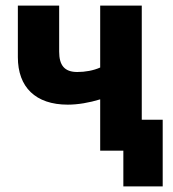

<svg xmlns="http://www.w3.org/2000/svg" viewBox="-20 -540 621 688"><path d="M422 128H563V-111H488V-520H339V-298C314 -287 285 -282 257 -282C211 -282 192 -306 192 -355V-520H44V-335C44 -228 107 -165 223 -165C259 -165 300 -172 339 -184V0H422Z"/></svg>

Font: Fixel Text Bold
Style: Bold
Weight: 700
Width: 4
Designer: AlfaBravo + MacPaw
Foundry: Kyrylo Tkachov, Marchela Mozhyna, Serhii Makarenko, Maria Weinstein, Zakhar Kryvoshyya
Version: Version 1.211